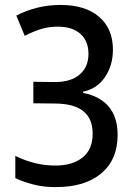

<svg xmlns="http://www.w3.org/2000/svg" viewBox="-20 -747 540 777"><path d="M208 10Q163 11 121 1Q79 -9 42 -26V-116Q81 -97 121 -87Q161 -77 204 -77Q273 -77 314 -109.5Q355 -142 355 -206Q355 -327 204 -328L115 -329V-416L203 -415Q267 -415 302.5 -445.5Q338 -476 338 -529Q338 -580 306.5 -609Q275 -638 219 -639Q184 -640 151.5 -631Q119 -622 80 -602L46 -684Q87 -705 131.5 -716Q176 -727 225 -727Q325 -727 381 -679Q437 -631 437 -546Q437 -482 404.5 -434.5Q372 -387 316 -376V-371Q384 -358 420 -315.5Q456 -273 456 -201Q456 -101 390 -45.5Q324 10 208 10Z"/></svg>

Font: Noto Sans Mono ExtraCondensed Medium
Style: Regular
Weight: 500
Width: 2
Designer: Monotype Design Team
Foundry: Monotype Imaging Inc.
Version: Version 2.014